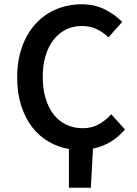

<svg xmlns="http://www.w3.org/2000/svg" viewBox="-20 -686 640 894"><path d="M301 188V8Q250 -1 205.5 -27Q161 -53 129 -95Q97 -137 78.5 -195Q60 -253 60 -325Q60 -405 83 -468.5Q106 -532 146.5 -576Q187 -620 242 -643Q297 -666 362 -666Q423 -666 470.5 -641Q518 -616 549 -584L485 -512Q460 -536 430 -550.5Q400 -565 362 -565Q321 -565 287.5 -548.5Q254 -532 230 -501.5Q206 -471 192.5 -427Q179 -383 179 -328Q179 -272 192.5 -227.5Q206 -183 230 -152.5Q254 -122 288.5 -105.5Q323 -89 365 -89Q405 -89 437.5 -106Q470 -123 498 -154L562 -83Q501 -12 413 6L403 188Z"/></svg>

Font: Source Code Pro Semibold
Style: Regular
Weight: 600
Monospace: yes
Designer: Paul D. Hunt, Teo Tuominen
Foundry: Adobe Systems Incorporated
Version: Version 2.030;PS 1.000;hotconv 16.6.51;makeotf.lib2.5.65220